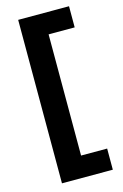

<svg xmlns="http://www.w3.org/2000/svg" viewBox="-125 -730 599 936"><g transform="rotate(-15 174.0 -262.5)"><path d="M66.7 150V-675H323.3V-568.3H191.7V43.3H323.3V150Z"/></g></svg>

Font: Funnel Display Light
Style: Bold
Weight: 700
Version: Version 1.000